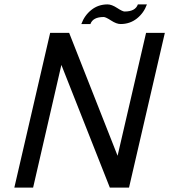

<svg xmlns="http://www.w3.org/2000/svg" viewBox="-20 -849 766 869"><path d="M44.9 0ZM604 -829.1H645Q630.9 -790 599.4 -765.1Q567.9 -740.2 525.9 -740.2Q507.3 -740.2 482.9 -756.1Q458.5 -772 449.2 -772Q400.4 -772 389.2 -740.2H348.1Q362.3 -779.3 393.6 -804.2Q424.8 -829.1 466.8 -829.1Q485.4 -829.1 510 -813Q534.7 -796.9 543.9 -796.9Q592.8 -796.9 604 -829.1ZM477.1 0 257.8 -555.2 129.9 0H44.9L207 -700.2H292H293L512.2 -144L641.1 -700.2H726.1L564 0Z"/></svg>

Font: Pfennig
Style: Italic
Weight: 500
Italic angle: -13°
Version: Version 20120410 ; ttfautohint (v0.8)